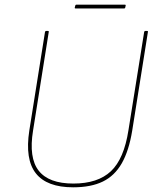

<svg xmlns="http://www.w3.org/2000/svg" viewBox="-20 -787 675 819"><path d="M292 12Q180 12 133 -47.5Q86 -107 105 -230L172 -651Q173 -655 177 -655H184Q189 -655 188 -651L121 -230Q102 -114 145 -59Q188 -4 293 -4Q397 -4 453 -56.5Q509 -109 528 -232L595 -651Q596 -655 600 -655H607Q612 -655 611 -651L544 -230Q530 -144 499.5 -90.5Q469 -37 418.5 -12.5Q368 12 292 12ZM302 -751Q298 -751 299 -755L301 -763Q302 -767 305 -767H513Q517 -767 516 -763L514 -754Q513 -751 510 -751Z"/></svg>

Font: Sofia Sans Hairline
Style: Italic
Weight: 1
Italic angle: -9°
Designer: Botio Nikoltchev, Ani Petrova
Foundry: lettersoup
Version: Version 4.102